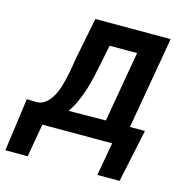

<svg xmlns="http://www.w3.org/2000/svg" viewBox="-152 -623 842 876"><g transform="rotate(15 268.5 -185.5)"><path d="M32.2 -92.3Q56.2 -93.8 73.5 -108.2Q90.8 -122.6 103.3 -144.3Q115.7 -166 124 -193.1Q132.3 -220.2 137.9 -247.1Q143.6 -273.9 147.2 -298.3Q150.9 -322.8 154.3 -339.4L191.9 -528.3H547.4L471.7 -93.3H542.5L489.7 156.7H384.8L412.6 0H83L55.7 156.7H-49.8L-15.6 -93.8ZM268.6 -339.4Q262.2 -307.6 254.9 -275.1Q247.6 -242.7 237.8 -210.9Q228 -179.2 214.6 -149.2Q201.2 -119.1 182.6 -91.8L357.9 -93.3L416 -427.2H286.1Z"/></g></svg>

Font: Roboto Mono Medium
Style: Italic
Weight: 500
Designer: Google
Version: Version 2.000985; 2015; ttfautohint (v1.3)